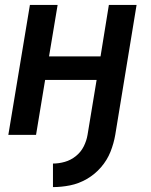

<svg xmlns="http://www.w3.org/2000/svg" viewBox="-20 -550 616 783"><path d="M196 213Q230 213 265.5 206Q301 199 334 180Q367 161 392 132Q417 103 430.5 69Q444 35 450 0L537 -530H424L390 -320H180L215 -530H102L14 0H127L164 -224H374L337 0Q333 24 321.5 47Q310 70 289.5 86.5Q269 103 244.5 110Q220 117 196 117Z"/></svg>

Font: Iosevka Sparkle Semibold
Style: Italic
Weight: 600
Italic angle: -9°
Designer: Belleve Invis
Foundry: Belleve Invis
Version: Version 4.5.0; ttfautohint (v1.8.3)